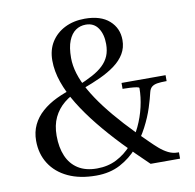

<svg xmlns="http://www.w3.org/2000/svg" viewBox="-81 -800 907 893"><g transform="rotate(-10 373.0 -354.0)"><path d="M617 -328Q611 -301 597.5 -258.5Q584 -216 560 -170Q536 -124 501 -83Q466 -42 417 -16Q368 10 303 10Q226 10 170.5 -16Q115 -42 85 -89Q55 -136 55 -198Q55 -239 71 -272.5Q87 -306 116.5 -332Q146 -358 185.5 -377Q225 -396 271 -409L293 -394Q251 -379 219.5 -353Q188 -327 170.5 -290.5Q153 -254 153 -204Q153 -149 170.5 -108Q188 -67 223.5 -44.5Q259 -22 312 -22Q364 -22 405 -43Q446 -64 477.5 -99.5Q509 -135 529.5 -178.5Q550 -222 560.5 -268Q571 -314 571 -356Q571 -360 558.5 -362Q546 -364 529 -365Q512 -366 498 -366H493V-394H701V-366H696Q674 -366 657.5 -363.5Q641 -361 631 -353Q621 -345 617 -328ZM700 0H561Q500 -58 445 -115.5Q390 -173 344 -230Q298 -287 264.5 -341.5Q231 -396 212.5 -449Q194 -502 194 -552Q194 -603 217.5 -640Q241 -677 282 -697.5Q323 -718 376 -718Q451 -718 491.5 -682Q532 -646 532 -590Q532 -554 515 -525.5Q498 -497 467.5 -474.5Q437 -452 398 -434Q359 -416 315 -400L293 -417Q333 -434 363 -450Q393 -466 413.5 -485.5Q434 -505 444 -529Q454 -553 454 -585Q454 -631 434 -660.5Q414 -690 376 -690Q349 -690 328 -675.5Q307 -661 294.5 -630Q282 -599 282 -549Q282 -513 294 -474Q306 -435 330 -392.5Q354 -350 389 -304Q424 -258 470 -207.5Q516 -157 573 -102Q591 -84 610 -67.5Q629 -51 650 -40.5Q671 -30 695 -30H700Z"/></g></svg>

Font: Roboto Serif 144pt
Style: Regular
Weight: 400
Version: Version 1.008